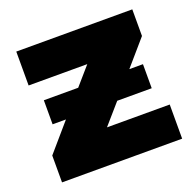

<svg xmlns="http://www.w3.org/2000/svg" viewBox="-102 -646 759 751"><g transform="rotate(-20 278.0 -271.0)"><path d="M33.2 0V-111.8L131.8 -226.1H76.2V-326.2H219.2L284.2 -400.9H40V-542H522.9V-431.2L432.1 -326.2H488.8V-226.1H345.2L272 -142.1H533.2V0Z"/></g></svg>

Font: Montserrat ExtraBold
Style: Regular
Weight: 800
Designer: Julieta Ulanovsky
Foundry: Julieta Ulanovsky
Version: Version 9.000